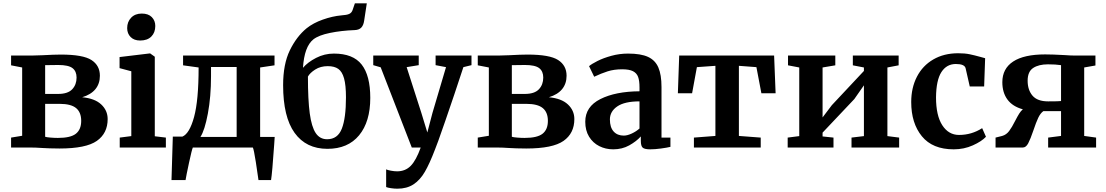

<svg xmlns="http://www.w3.org/2000/svg" viewBox="-20 -892 6689 1161"><path d="M236 -558Q308 -562 348 -562Q482 -562 533 -529Q584 -496 584 -434Q584 -386 557 -353Q530 -320 477 -304Q553 -297 592 -260.5Q631 -224 631 -172Q631 -86 565.5 -40Q500 6 340 6Q307 6 281 5Q255 4 238 3Q195 0 162 0H47V-60L114 -71V-484L47 -497V-556H169ZM443 -423Q443 -461 418.5 -480Q394 -499 332 -499Q277 -499 253 -498V-324H331Q390 -324 416.5 -352Q443 -380 443 -423ZM330 -58Q407 -58 439 -83.5Q471 -109 471 -161Q471 -213 440 -238.5Q409 -264 341 -264H253V-65Q261 -62 285.5 -60Q310 -58 330 -58Z M749 -722Q749 -760 773 -785Q797 -810 837 -810Q877 -810 898 -788.5Q919 -767 919 -735Q919 -695 895 -671Q871 -647 828 -647H827Q791 -647 770 -668Q749 -689 749 -722ZM774 -461 703 -480V-547L886 -569H888L916 -549V-68L983 -60V0H704V-60L774 -69Z M1638 -18Q1626 155 1619 197H1543Q1539 164 1527 88Q1515 12 1509 0H1146Q1140 13 1123 92Q1106 171 1102 197H1017L1025 -66H1083Q1126 -84 1153.5 -184.5Q1181 -285 1181 -484L1087 -497V-556H1640V-497L1553 -484V-64H1641ZM1192 -64H1411V-487H1256V-432Q1256 -307 1237 -205.5Q1218 -104 1192 -64Z M2124 -710Q2044 -707 1975.5 -693Q1907 -679 1875 -654Q1820 -610 1812 -482Q1841 -516 1891.5 -542Q1942 -568 1999 -568Q2115 -568 2167 -501.5Q2219 -435 2219 -300Q2219 -156 2151.5 -74Q2084 8 1960 8Q1831 8 1761.5 -88.5Q1692 -185 1692 -377Q1692 -504 1732.5 -587.5Q1773 -671 1834 -721Q1874 -753 1932 -773.5Q1990 -794 2044 -799Q2076 -801 2091 -807.5Q2106 -814 2112 -831L2126 -872H2198L2182 -767Q2178 -739 2164.5 -725Q2151 -711 2124 -710ZM1842 -429Q1842 -288 1853 -206.5Q1864 -125 1889 -87.5Q1914 -50 1958 -50Q2022 -50 2047 -114Q2072 -178 2072 -303Q2072 -377 2060.5 -418Q2049 -459 2025.5 -475.5Q2002 -492 1962 -492Q1918 -492 1886 -471.5Q1854 -451 1842 -429Z M2315 239V132Q2322 136 2343 140Q2364 144 2381 144Q2431 144 2463.5 111Q2496 78 2524 0H2470L2282 -485L2237 -498V-556H2512V-498L2439 -486L2528 -209L2564 -91L2595 -209L2677 -486L2614 -498V-556H2831V-498L2782 -486Q2727 -318 2673 -162Q2619 -6 2610 13Q2578 97 2549 147Q2520 197 2480 223Q2440 249 2383 249Q2365 249 2344.5 246Q2324 243 2315 239Z M3058 -558Q3130 -562 3170 -562Q3304 -562 3355 -529Q3406 -496 3406 -434Q3406 -386 3379 -353Q3352 -320 3299 -304Q3375 -297 3414 -260.5Q3453 -224 3453 -172Q3453 -86 3387.5 -40Q3322 6 3162 6Q3129 6 3103 5Q3077 4 3060 3Q3017 0 2984 0H2869V-60L2936 -71V-484L2869 -497V-556H2991ZM3265 -423Q3265 -461 3240.5 -480Q3216 -499 3154 -499Q3099 -499 3075 -498V-324H3153Q3212 -324 3238.5 -352Q3265 -380 3265 -423ZM3152 -58Q3229 -58 3261 -83.5Q3293 -109 3293 -161Q3293 -213 3262 -238.5Q3231 -264 3163 -264H3075V-65Q3083 -62 3107.5 -60Q3132 -58 3152 -58Z M3847 -340V-363Q3847 -404 3838.5 -427Q3830 -450 3807.5 -461.5Q3785 -473 3742 -473Q3693 -473 3654 -460.5Q3615 -448 3573 -428L3542 -492Q3557 -505 3592.5 -523Q3628 -541 3677 -554.5Q3726 -568 3778 -568Q3855 -568 3898.5 -548Q3942 -528 3961 -484Q3980 -440 3980 -366V-60H4034V-4Q4014 1 3977 6Q3940 11 3912 11Q3878 11 3866.5 1Q3855 -9 3855 -40V-67Q3828 -37 3785 -13Q3742 11 3688 11Q3642 11 3603.5 -8.5Q3565 -28 3542 -65.5Q3519 -103 3519 -156Q3519 -247 3610.5 -293Q3702 -339 3847 -340ZM3847 -115V-279Q3757 -279 3712.5 -248.5Q3668 -218 3668 -170Q3668 -122 3690.5 -97Q3713 -72 3752 -72Q3773 -72 3800 -84.5Q3827 -97 3847 -115Z M4661 -556 4670 -328H4584L4554 -486L4448 -494V-70L4580 -60V0H4176V-60L4306 -70V-494L4194 -486L4165 -328H4079L4087 -556Z M5031 -556V-497L4954 -484V-182L5010 -256L5204 -463V-484L5137 -497V-556H5414V-497L5346 -484V-69L5417 -60V0H5129V-60L5204 -69V-376L5146 -293L4954 -90V-67L5020 -60V0H4743V-60L4813 -69V-484L4745 -497V-556Z M5774 -570Q5814 -570 5843 -564Q5872 -558 5908 -548L5937 -540L5931 -369H5844L5819 -479Q5813 -505 5760 -505Q5704 -505 5672.5 -456Q5641 -407 5640 -303Q5640 -193 5678 -134.5Q5716 -76 5779 -76Q5855 -76 5919 -117L5942 -65Q5916 -37 5862.5 -13Q5809 11 5747 11Q5619 11 5554.5 -68Q5490 -147 5490 -275Q5490 -361 5524.5 -428Q5559 -495 5623.5 -532.5Q5688 -570 5774 -570Z M6229 -104Q6211 -51 6197.5 -25.5Q6184 0 6165 0H6000V-60L6040 -70Q6065 -77 6082 -99.5Q6099 -122 6119 -162Q6133 -189 6143 -205Q6153 -221 6165 -231Q6103 -248 6072 -290Q6041 -332 6041 -395Q6041 -477 6106.5 -520Q6172 -563 6300 -563Q6345 -563 6415 -559Q6456 -556 6484 -556H6604V-496L6536 -484V-70L6608 -60V0H6318V-60L6396 -70V-220H6289Q6271 -207 6258 -179.5Q6245 -152 6229 -104ZM6317 -503Q6261 -503 6227.5 -481Q6194 -459 6194 -404Q6194 -348 6223.5 -313.5Q6253 -279 6318 -279Q6383 -279 6396 -281V-498Q6363 -503 6317 -503Z"/></svg>

Font: Koeln Type Serif
Style: Bold
Weight: 700
Designer: Eben Sorkin
Foundry: Eben Sorkin
Version: Version 2.002